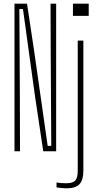

<svg xmlns="http://www.w3.org/2000/svg" viewBox="-20 -820 531 1041"><path d="M58.5 0V-800H126.5L164.5 -547.5L238.5 -29H258L255 -519.5L254 -800H284.5V0H214.5L170 -297L104.5 -771H85L87.5 -326.5L88.5 0ZM375.5 -734V-800H461V-734ZM341 201Q329.5 201 313.2 199.5Q297 198 286.5 196V169.5Q297 171.5 310.2 172.5Q323.5 173.5 339 173.5Q374.5 173.5 388 159Q401.5 144.5 401.5 105V-600H432V104Q432 155.5 411.2 178.2Q390.5 201 341 201Z"/></svg>

Font: Big Shoulders Display Thin ExtraLight
Style: Regular
Weight: 250
Version: Version 2.002